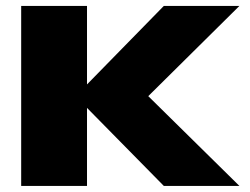

<svg xmlns="http://www.w3.org/2000/svg" viewBox="-20 -610 821 630"><path d="M49.5 0V-590.5H265.5V-333L517.5 -590.5H765.5L466.5 -294.5L765.5 0H517.5L265.5 -256V0Z"/></svg>

Font: Anybody ExtraExpanded ExtraBold
Style: Regular
Weight: 800
Width: 8
Designer: Tyler Finck
Foundry: Etcetera Type Company
Version: Version 1.010; ttfautohint (v1.8.3) -l 8 -r 50 -G 200 -x 14 